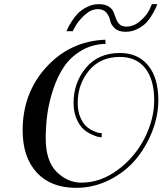

<svg xmlns="http://www.w3.org/2000/svg" viewBox="-20 -801 788 924"><path d="M200 -136Q200 -26 252.5 26Q305 78 372 78Q463 78 545.5 17.5Q628 -43 675 -134.5Q722 -226 722 -319Q722 -418 679 -472.5Q636 -527 557 -527Q462 -527 408 -461Q354 -395 354 -306Q354 -267 366 -238Q378 -209 393 -195Q408 -181 427 -172Q446 -163 455.5 -161.5Q465 -160 470 -160L469 -140Q465 -140 454 -142Q443 -144 421 -154Q399 -164 381 -180Q363 -196 348.5 -229Q334 -262 334 -306Q334 -403 393.5 -474.5Q453 -546 557 -546Q644 -546 693 -486Q742 -426 742 -319Q742 -244 712.5 -168.5Q683 -93 632.5 -33Q582 27 506.5 65Q431 103 346 103Q225 103 157 29.5Q89 -44 89 -174Q89 -353 203 -478Q317 -603 487 -610L488 -590Q423 -588 371.5 -557.5Q320 -527 288.5 -480.5Q257 -434 236.5 -372.5Q216 -311 208 -253Q200 -195 200 -136ZM588 -673Q624 -673 655 -700Q686 -727 699 -754L711 -781H737Q735 -776 731.5 -767Q728 -758 715 -735Q702 -712 686.5 -694.5Q671 -677 643.5 -662.5Q616 -648 585 -648Q550 -648 532 -665Q514 -682 510 -702.5Q506 -723 492 -740Q478 -757 451 -757Q419 -757 389.5 -730.5Q360 -704 344.5 -677.5Q329 -651 331 -651H300Q302 -656 306 -665Q310 -674 324 -696.5Q338 -719 354.5 -736Q371 -753 398 -767Q425 -781 455 -781Q485 -781 502.5 -770Q520 -759 526.5 -743Q533 -727 538.5 -711Q544 -695 555.5 -684Q567 -673 588 -673Z"/></svg>

Font: Sail
Style: Regular
Weight: 400
Designer: Miguel Hernandez
Foundry: Miguel Hernandez
Version: Version 1.002